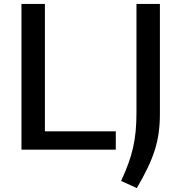

<svg xmlns="http://www.w3.org/2000/svg" viewBox="-20 -760 919 975"><path d="M595 159Q617 111 632 70Q647 29 656 -11.5Q665 -52 669 -95Q673 -138 673 -190V-740H792V-182Q792 -131 786 -87Q780 -43 766.5 0.5Q753 44 730.5 91Q708 138 675 195ZM89 -740H208V-93H568V0H89Z"/></svg>

Font: Encode Sans Wide
Style: Medium
Weight: 500
Designer: Pablo Impallari, Andres Torresi
Foundry: Pablo Impallari, Andres Torresi
Version: Version 1.000; ttfautohint (v1.00) -l 8 -r 50 -G 200 -x 14 -